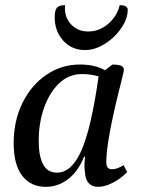

<svg xmlns="http://www.w3.org/2000/svg" viewBox="-20 -712 552 744"><path d="M158 12Q99 12 66 -31Q33 -74 33 -157Q33 -244 67 -313Q101 -382 159.5 -422Q218 -462 290 -462Q347 -462 387 -440L416 -462Q435 -462 447.5 -458Q460 -454 460 -441Q460 -436 453 -408.5Q446 -381 436 -340Q426 -299 416 -252.5Q406 -206 399 -161.5Q392 -117 392 -83Q392 -56 414 -56Q433 -56 459 -72L473 -45Q447 -19 416.5 -3.5Q386 12 361 12Q312 12 309 -46Q305 -70 310 -105H306Q283 -48 244 -18Q205 12 158 12ZM130 -166Q130 -107 147 -75Q164 -43 201 -43Q258 -43 296 -130Q334 -217 362 -416Q349 -420 333 -422.5Q317 -425 298 -425Q247 -425 209.5 -389.5Q172 -354 151 -295Q130 -236 130 -166ZM310 -518Q258 -518 225 -554.5Q192 -591 192 -645Q192 -672 200.5 -682Q209 -692 232 -692Q228 -648 254 -619Q280 -590 322 -590Q364 -590 398.5 -619Q433 -648 444 -692Q475 -692 475 -674Q475 -647 460 -619.5Q445 -592 421 -569Q397 -546 368 -532Q339 -518 310 -518Z"/></svg>

Font: Petrona Medium
Style: Italic
Weight: 500
Italic angle: -9°
Designer: Ringo R. Seeber
Foundry: Ringo R. Seeber
Version: Version 2.001; ttfautohint (v1.8.3)